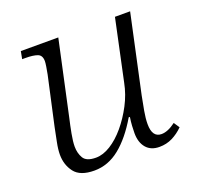

<svg xmlns="http://www.w3.org/2000/svg" viewBox="-101 -644 781 761"><g transform="rotate(-20 289.0 -263.5)"><path d="M174 9Q114 9 90 -22.5Q66 -54 66 -97Q66 -119 72 -148.5Q78 -178 84 -208L129 -412Q132 -427 134.5 -443Q137 -459 137 -466Q137 -491 119 -497.5Q101 -504 69 -504H55L61 -536H219L151 -222Q144 -192 138 -160Q132 -128 132 -107Q132 -79 144.5 -58Q157 -37 197 -37Q227 -37 259 -57Q291 -77 320 -111.5Q349 -146 371.5 -189Q394 -232 403 -278L458 -536H522L451 -207Q445 -177 439.5 -146.5Q434 -116 434 -92Q434 -36 473 -36Q500 -36 533 -61L549 -37Q528 -16 503 -3.5Q478 9 448 9Q412 9 392.5 -14Q373 -37 373 -76Q373 -89 374 -106.5Q375 -124 378 -143H373Q330 -70 281 -30.5Q232 9 174 9Z"/></g></svg>

Font: Noto Serif Light
Style: Italic
Weight: 300
Italic angle: -12°
Designer: Monotype Design Team
Foundry: Monotype Imaging Inc.
Version: Version 2.013